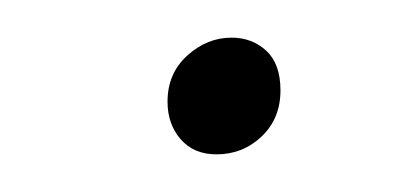

<svg xmlns="http://www.w3.org/2000/svg" viewBox="-20 -383 217 102"><path d="M69 -329Q69 -344 79.5 -353.5Q90 -363 103 -363Q114 -363 121.5 -356Q129 -349 129 -335Q129 -320 119 -310.5Q109 -301 95 -301Q83 -301 76 -309Q69 -317 69 -329Z"/></svg>

Font: Bitter Pro ExtraLight
Style: Italic
Weight: 275
Italic angle: -9°
Designer: Sol Matas, and Bitter project Authors
Foundry: Sol Matas
Version: Version 1.010